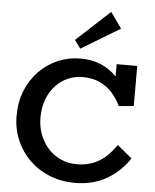

<svg xmlns="http://www.w3.org/2000/svg" viewBox="-64 -1035 887 1101"><g transform="rotate(5 380.0 -484.5)"><path d="M407.1 13.2Q330.6 13.2 264.1 -13.2Q197.6 -39.6 147.9 -87.8Q98.2 -135.9 70.2 -200.8Q42.3 -265.6 42.3 -341.5Q42.3 -422.2 69.3 -488Q96.3 -553.9 143.3 -601.3Q190.3 -648.7 251 -674.3Q311.6 -700 379.5 -700Q446.3 -700 497.8 -677.8Q549.2 -655.7 586.5 -616.6Q623.8 -577.5 647.5 -525.4L588.3 -543.1V-686H706.7V-455.4L621.2 -447.5Q602.1 -488.9 572.1 -522.4Q542.1 -556 499.8 -575.7Q457.4 -595.4 399.4 -595.4Q357 -595.4 317.6 -578.5Q278.2 -561.7 247 -529Q215.9 -496.4 197.7 -449.4Q179.6 -402.4 179.6 -343Q179.6 -289.7 197.2 -244.3Q214.9 -198.8 245.8 -165.4Q276.7 -132 318.1 -113.2Q359.4 -94.4 407.1 -94.4Q449.2 -94.4 482.9 -104Q516.7 -113.6 543.9 -131.2Q571.2 -148.8 593.7 -172.5Q616.2 -196.3 635.2 -224.7L720.3 -154.6Q695.7 -118.6 664.3 -87.8Q632.9 -57.1 594 -34.2Q555.1 -11.2 508.3 1Q461.5 13.2 407.1 13.2ZM372.4 -756.3 338.2 -803.7 531.1 -981.9 595.7 -891.1Z"/></g></svg>

Font: BioRhyme ExtraBold
Style: Regular
Weight: 800
Designer: Aoife Mooney
Foundry: Aoife Mooney Type
Version: Version 1.600;gftools[0.9.33]